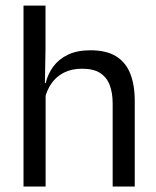

<svg xmlns="http://www.w3.org/2000/svg" viewBox="-20 -683 573 703"><path d="M473.4 0H392.5V-303.7Q392.5 -343 381.7 -371.5Q371 -399.9 346.7 -415.7Q322.3 -431.4 280.6 -431.4Q242 -431.4 213.9 -417Q185.9 -402.5 168.6 -377.8Q151.3 -353.1 144.3 -321.6L126.6 -378.9H147.4Q155.1 -412.1 175.1 -439.3Q195.1 -466.5 228.8 -482.7Q262.5 -498.9 311 -498.9Q369.2 -498.9 404.7 -477.1Q440.3 -455.2 456.8 -413.8Q473.4 -372.3 473.4 -312.6ZM147 0H66.1V-662.5H146.6V-503.7L144.2 -363.3L147 -357.1Z"/></svg>

Font: Anek Kannada Medium
Style: Regular
Weight: 500
Designer: Vaishnavi Murthy, Maithili Shingre (Kannada) & Yesha Goshar (Latin)
Foundry: Ek Type
Version: Version 1.003